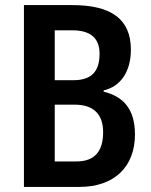

<svg xmlns="http://www.w3.org/2000/svg" viewBox="-20 -734 593 754"><path d="M264 -714H74V0H292C429 0 510 -79 510 -206C510 -305 465 -355 387 -374V-379C453 -394 494 -452 494 -539C494 -658 418 -714 264 -714ZM268 -419H195V-615H263C336 -615 371 -584 371 -523C371 -455 341 -419 268 -419ZM195 -323H273C350 -323 385 -283 385 -215C385 -141 353 -100 280 -100H195Z"/></svg>

Font: Noto Sans Lao Condensed SemiBold
Style: Regular
Weight: 600
Width: 3
Designer: Monotype Design Team
Foundry: Monotype Imaging Inc.
Version: Version 2.003